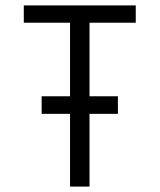

<svg xmlns="http://www.w3.org/2000/svg" viewBox="-20 -690 590 710"><path d="M239 0V-269H134V-334H239V-606H68V-670H482V-606H311V-334H416V-269H311V0Z"/></svg>

Font: Lode
Style: Regular
Weight: 400
Monospace: yes
Designer: Belleve Invis
Foundry: Belleve Invis
Version: Version 29.2.0; ttfautohint (v1.8.3)